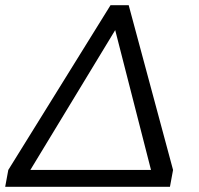

<svg xmlns="http://www.w3.org/2000/svg" viewBox="-52 -720 767 740"><path d="M-20 -65 374 -700H444L615 -65L603 0H-32ZM530 -65 392 -604 65 -65Z"/></svg>

Font: Rethink Sans
Style: Italic
Weight: 400
Italic angle: -10°
Designer: The Rethink Sans project authors (Hans Thiessen). DM Sans designed by Colophon Foundry.
Foundry: Rethink Communications LLC
Version: Version 1.001